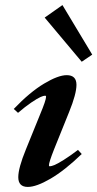

<svg xmlns="http://www.w3.org/2000/svg" viewBox="-20 -718 380 749"><path d="M298.8 -477.1 154.3 -649.4 223.6 -698.2 339.8 -504.9ZM88.4 11.2Q51.3 11.2 51.3 -26.9Q51.3 -62.5 81.1 -135.3L136.2 -271Q159.7 -327.1 159.7 -340.3Q159.7 -344.7 155.8 -344.7Q149.9 -344.7 138.2 -339.6Q126.5 -334.5 102.5 -318.4Q78.6 -302.2 50.3 -277.8L33.7 -293Q96.7 -358.9 151.9 -391.8Q207 -424.8 240.2 -424.8Q278.3 -424.8 278.3 -387.2Q278.3 -351.6 249.5 -280.8L191.4 -136.7Q170.9 -85 170.9 -73.2Q170.9 -69.3 174.3 -69.3Q180.2 -69.3 191.9 -74Q203.6 -78.6 228.3 -94Q252.9 -109.4 284.2 -133.3L298.8 -117.2Q232.4 -53.2 177.2 -21Q122.1 11.2 88.4 11.2Z"/></svg>

Font: Elstob 18pt
Style: Bold Italic
Weight: 700
Italic angle: -20°
Designer: Peter S. Baker
Version: Version 1.015